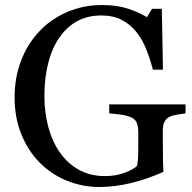

<svg xmlns="http://www.w3.org/2000/svg" viewBox="-20 -728 765 764"><path d="M718.3 -276.9Q706.5 -275.4 686.8 -272.2Q667 -269 654.8 -263.2Q640.1 -255.9 634 -242.4Q627.9 -229 627.9 -210.9V-157.2Q627.9 -98.6 628.7 -78.1Q629.4 -57.6 630.4 -44.4Q565.4 -15.1 501 0.5Q436.5 16.1 374.5 16.1Q308.1 16.1 246.6 -8.8Q185.1 -33.7 139.2 -79.6Q92.8 -126 65.4 -192.4Q38.1 -258.8 38.1 -340.8Q38.1 -419.9 64.2 -487.5Q90.3 -555.2 138.2 -605Q184.6 -653.8 248.8 -680.9Q313 -708 386.2 -708Q444.8 -708 488.3 -693.8Q531.7 -679.7 564.9 -659.7L585 -692.9H624L628.4 -450.7H588.4Q578.1 -490.7 563 -529.5Q547.9 -568.4 523.9 -599.1Q500 -629.9 465.6 -648.2Q431.2 -666.5 383.3 -666.5Q331.1 -666.5 290 -645.3Q249 -624 218.8 -582Q189 -541.5 172.9 -481Q156.7 -420.4 156.7 -345.7Q156.7 -279.8 172.6 -221.4Q188.5 -163.1 218.8 -120.6Q249 -77.1 294.4 -52.2Q339.8 -27.3 397.5 -27.3Q440.4 -27.3 475.8 -40.5Q511.2 -53.7 525.9 -68.4Q529.8 -93.8 530 -119.6Q530.3 -145.5 530.3 -163.6V-201.7Q530.3 -222.2 524.7 -238Q519 -253.9 501.5 -261.2Q485.4 -268.6 457.8 -272.2Q430.2 -275.9 414.6 -276.9V-312.5H718.3Z"/></svg>

Font: UniBurma_GGSerif
Style: Book
Weight: 400
Designer: Victor San Kho Lin (for Burmese only and related typography optimization with it)
Foundry: http://www.unimm.org
Version: 2.0